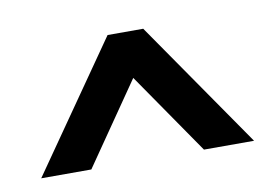

<svg xmlns="http://www.w3.org/2000/svg" viewBox="-41 -449 521 366"><g transform="rotate(-10 219.0 -266.5)"><path d="M110 -143H13L185 -390H254L425 -143H328L219 -301Z"/></g></svg>

Font: Palanquin Medium
Style: Regular
Weight: 500
Designer: Pria Ravichandran
Version: Version 1.0.4